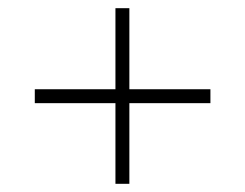

<svg xmlns="http://www.w3.org/2000/svg" viewBox="-20 -592 599 469"><path d="M262 -143H296V-340H494V-374H296V-572H262V-374H65V-340H262Z"/></svg>

Font: Noto Serif Myanmar ExtraLight
Style: Regular
Weight: 200
Designer: Ben Mitchell and the Monotype Design Team
Foundry: Monotype Imaging Inc.
Version: Version 2.106